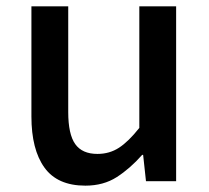

<svg xmlns="http://www.w3.org/2000/svg" viewBox="-20 -571 660 605"><path d="M249 14Q161 14 120 -43Q79 -100 79 -204V-551H195V-218Q195 -148 217 -117Q239 -86 287 -86Q325 -86 355 -105.5Q385 -125 419 -168V-551H535V0H440L431 -83H428Q390 -40 348 -13Q306 14 249 14Z"/></svg>

Font: Noto Sans KR Thin Medium
Style: Regular
Weight: 500
Version: Version 2.004-H2;hotconv 1.0.118;makeotfexe 2.5.65603